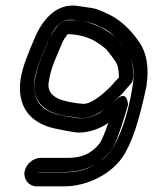

<svg xmlns="http://www.w3.org/2000/svg" viewBox="-20 -658 543 681"><path d="M451 -375 452 -383C452 -384 453 -386 453 -387C452 -457 437 -473 397 -519C385 -533 353 -554 335 -562L316 -570C299 -577 280 -583 260 -585C219 -589 200 -587 181 -562C170 -548 159 -533 152 -515C133 -467 111 -426 103 -368C100 -348 102 -322 112 -305C136 -265 173 -251 239 -243L258 -240C302 -233 348 -263 395 -308C409 -320 419 -332 430 -345L438 -354C445 -361 450 -367 451 -375ZM402 -383 394 -375C383 -363 375 -353 363 -342C317 -298 287 -287 272 -290L252 -292C215 -297 190 -305 179 -312C170 -318 163 -323 157 -334C151 -345 151 -356 153 -368C161 -422 181 -457 199 -502C205 -518 213 -527 220 -537C243 -537 274 -531 291 -524L310 -516C319 -512 350 -490 357 -483C377 -459 391 -439 395 -430C399 -421 401 -406 402 -383ZM117 -47V-48H214C251 -48 286 -57 318 -75C287 -56 254 -47 214 -47ZM410 -208C422 -245 430 -271 434 -286C434 -286 433 -340 395 -307L373 -288C349 -269 336 -259 331 -256C306 -242 280 -236 257 -239C233 -242 210 -246 189 -251C147 -261 123 -279 110 -306C102 -324 99 -347 103 -377C109 -417 132 -468 149 -509C176 -573 204 -590 236 -588C271 -584 305 -580 335 -563C336 -562 337 -562 338 -562C368 -550 401 -521 432 -475C452 -445 458 -407 451 -358C433 -235 397 -156 372 -122C364 -111 352 -98 334 -85C378 -121 387 -140 410 -208ZM67 -48C63 -21 83 3 110 3H207C290 3 371 -40 412 -97C447 -146 474 -230 500 -355V-357C508 -416 502 -467 475 -507C441 -557 404 -589 364 -608C343 -618 324 -627 303 -630C274 -634 270 -635 248 -638C183 -643 134 -596 103 -523C84 -478 60 -424 53 -377C39 -277 90 -222 171 -203C193 -198 220 -193 244 -189C283 -183 332 -199 364 -222C353 -188 339 -157 335 -152C329 -144 321 -133 302 -120C281 -105 253 -98 221 -98H124C97 -98 71 -75 67 -48Z"/></svg>

Font: AppleStorm
Style: CBoIta
Weight: 400
Foundry: Cannot Into Space Fonts
Version: Version 1.01